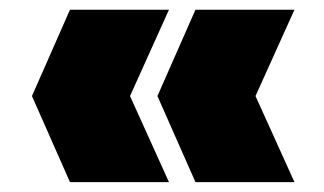

<svg xmlns="http://www.w3.org/2000/svg" viewBox="-20 -490 658 390"><path d="M244.1 -294.9 323.2 -120.1H122.1L44.9 -294.9L122.1 -470.2H323.2ZM499 -294.9 578.1 -120.1H377L299.8 -294.9L377 -470.2H578.1Z"/></svg>

Font: SVN-Poppins Black
Style: Regular
Weight: 900
Designer: Ninad Kale (Devanagari), Jonny Pinhorn (Latin)
Foundry: Indian Type Foundry
Version: Version 3.002 2017